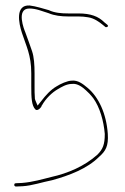

<svg xmlns="http://www.w3.org/2000/svg" viewBox="-20 -696 456 700"><path d="M32 -20C32 -19 36 -16 37 -16H38L62 -17C97 -19 134 -32 170 -39C232 -56 298 -81 341 -124C365 -145 376 -163 373 -208C368 -281 340 -342 299 -376C281 -391 264 -404 242 -402C226 -402 200 -390 186 -381C165 -369 146 -348 130 -327L117 -311L109 -330C107 -334 107 -337 107 -341C106 -352 106 -366 106 -381V-428C106 -460 104 -488 97 -509C90 -531 81 -553 72 -579C69 -586 37 -665 87 -665C112 -665 134 -655 157 -648C178 -639 203 -636 229 -636H266C279 -636 289 -635 301 -633C323 -630 343 -615 354 -606L365 -597H368C370 -597 374 -599 374 -602C374 -602 372 -605 371 -606L360 -615C339 -636 311 -647 266 -647H229C204 -647 179 -649 158 -659C136 -665 112 -673 88 -676C35 -679 48 -612 60 -576C75 -529 94 -496 94 -429V-381C94 -341 95 -311 109 -297C116 -290 129 -302 132 -310V-312H133C147 -337 170 -359 191 -371C203 -378 222 -390 242 -390C263 -393 282 -377 293 -367C301 -360 310 -351 320 -338C344 -305 358 -255 362 -208V-207C362 -169 355 -152 335 -132C288 -90 227 -64 168 -51C136 -43 99 -32 60 -29L38 -28C33 -27 32 -27 32 -20ZM107 -341C107 -341 106 -341 106 -341C106 -341 107 -341 107 -341ZM169 -51C169 -51 168 -51 168 -51C168 -51 169 -51 169 -51ZM371 -603Z"/></svg>

Font: Stray Cat
Style: HlCn
Weight: 100
Version: Version 1.0